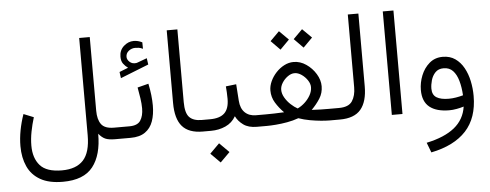

<svg xmlns="http://www.w3.org/2000/svg" viewBox="-56 -817 3132 1228"><g transform="rotate(-5 1510.0 -202.5)"><path d="M303.7 242.2Q214.4 242.2 158.9 210.4Q103.5 178.7 77.9 122.3Q52.2 65.9 52.2 -8.3Q52.2 -57.6 62 -109.4Q71.8 -161.1 89.4 -211.4L153.8 -185.5Q140.1 -141.6 131.1 -95.2Q122.1 -48.8 122.1 -5.4Q122.1 74.7 163.6 121.8Q205.1 168.9 303.7 168.9Q395.5 168.9 441.2 119.1Q486.8 69.3 486.8 -40.5V-665H554.7V-192.4Q554.7 -135.7 577.1 -105Q599.6 -74.2 658.7 -74.2H677.2V0H659.7Q618.2 0 596.4 -9.8Q574.7 -19.5 554.7 -44.4Q555.2 92.3 496.3 167.2Q437.5 242.2 303.7 242.2Z M781.7 -448.2Q764.2 -460.4 751.7 -477.3Q739.3 -494.1 739.3 -522.5Q739.3 -563.5 767.8 -589.6Q796.4 -615.7 832.5 -615.7Q859.9 -615.7 886.7 -602.1L887.2 -560.5Q873.5 -567.4 861.3 -569.1Q849.1 -570.8 837.9 -570.8Q815.4 -570.8 796.6 -556.4Q777.8 -542 777.8 -517.6Q778.3 -499.5 794.9 -484.9Q811.5 -470.2 836.9 -473.6Q838.4 -473.6 844.2 -475.6L906.2 -498.5L912.1 -457.5L730.5 -385.7L725.1 -425.8ZM656.7 -74.2H757.8Q810.1 -74.2 829.3 -104Q848.6 -133.8 848.6 -181.6Q848.6 -211.4 843.3 -246.8Q837.9 -282.2 831.5 -316.9L902.3 -335Q918.5 -258.8 918.5 -193.8Q918.5 -136.7 903.1 -93Q887.7 -49.3 852.5 -24.7Q817.4 0 758.8 0H656.7Z M1048.8 -665H1117.2V-198.2Q1117.2 -127.4 1143.1 -100.8Q1168.9 -74.2 1222.2 -74.2H1238.8V0H1222.2Q1132.8 0 1090.8 -48.3Q1048.8 -96.7 1048.8 -198.2Z M1218.8 -74.2H1275.4Q1338.4 -74.2 1368.4 -103Q1398.4 -131.8 1398.4 -194.8Q1398.4 -216.8 1397.2 -236.6Q1396 -256.3 1394.5 -274.9L1461.4 -282.7L1468.8 -176.3Q1472.2 -126.5 1499.3 -100.3Q1526.4 -74.2 1570.8 -74.2H1585.4V0H1569.8Q1515.6 0 1483.2 -23.7Q1450.7 -47.4 1435.1 -79.6Q1411.6 -38.6 1368.9 -19.3Q1326.2 0 1275.4 0H1218.8ZM1319.3 84 1380.9 145.5 1319.3 207 1257.8 145.5Z M1911.6 -596.7 1970.7 -538.1 1911.6 -478.5 1853 -538.1ZM1763.2 -596.7 1822.3 -538.1 1763.2 -478.5 1704.6 -538.1ZM2004.9 -222.7Q2004.9 -179.2 1982.4 -144Q1960 -108.9 1928.2 -77.1Q1957 -75.2 1986.6 -74.7Q2016.1 -74.2 2035.6 -74.2H2083V0H2037.1Q2016.1 0 1982.4 -2.9Q1948.7 -5.9 1910.9 -12.7Q1873 -19.5 1838.4 -31.7Q1803.7 -19 1765.1 -12.2Q1726.6 -5.4 1691.9 -2.7Q1657.2 0 1634.3 0H1565.9V-74.2H1634.3Q1657.2 -74.2 1687.7 -75Q1718.3 -75.7 1751 -77.6Q1719.7 -108.9 1697.8 -144.8Q1675.8 -180.7 1675.8 -223.6Q1675.8 -252.9 1689.5 -282.7Q1703.1 -312.5 1726.3 -337.4Q1749.5 -362.3 1778.6 -377.4Q1807.6 -392.6 1838.9 -392.6Q1881.8 -392.6 1919.7 -366.7Q1957.5 -340.8 1981.2 -301.8Q2004.9 -262.7 2004.9 -222.7ZM1838.9 -320.8Q1817.4 -320.8 1795.7 -305.4Q1773.9 -290 1759.5 -267.3Q1745.1 -244.6 1745.1 -221.7Q1745.1 -196.8 1760 -171.4Q1774.9 -146 1796.9 -125.7Q1818.8 -105.5 1839.8 -94.2Q1864.3 -105.5 1886.2 -125.7Q1908.2 -146 1922.4 -171.4Q1936.5 -196.8 1936.5 -222.7Q1936.5 -244.6 1921.4 -267.3Q1906.2 -290 1883.8 -305.4Q1861.3 -320.8 1838.9 -320.8Z M2063.5 -74.2H2103Q2165.5 -74.2 2188.5 -108.9Q2211.4 -143.6 2211.4 -197.8V-665H2279.3V-198.2Q2279.3 -100.1 2237.3 -50Q2195.3 0 2102.5 0H2063.5Z M2504.4 -665V-0.5H2436V-665Z M2967.8 -76.2Q2967.8 64.9 2891.4 147.7Q2814.9 230.5 2667 260.3L2642.6 196.3Q2758.3 171.9 2822.3 120.4Q2886.2 68.8 2898.4 -13.7Q2878.4 -7.3 2853 -2.7Q2827.6 2 2805.7 2Q2722.7 2 2678.7 -33.4Q2634.8 -68.8 2634.8 -142.6Q2634.8 -189.9 2653.1 -235.8Q2671.4 -281.7 2706.5 -312Q2741.7 -342.3 2792 -342.3Q2838.9 -342.3 2872.1 -319.1Q2905.3 -295.9 2926.5 -257.6Q2947.8 -219.2 2957.8 -171.9Q2967.8 -124.5 2967.8 -76.2ZM2808.1 -71.8Q2830.6 -71.8 2854.2 -75.7Q2877.9 -79.6 2900.4 -85.9Q2897.5 -138.2 2885.7 -179.4Q2874 -220.7 2851.3 -244.9Q2828.6 -269 2791.5 -269Q2757.8 -269 2738.3 -248.5Q2718.8 -228 2710.7 -199.2Q2702.6 -170.4 2702.6 -145.5Q2702.6 -105.5 2730 -88.6Q2757.3 -71.8 2808.1 -71.8Z"/></g></svg>

Font: Vazirmatn FD NL Light
Style: Regular
Weight: 300
Designer: Saber Rastikerdar
Foundry: Saber Rastikerdar
Version: Version 33.003